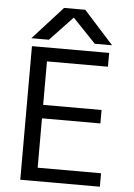

<svg xmlns="http://www.w3.org/2000/svg" viewBox="-62 -992 724 1038"><g transform="rotate(5 300.0 -473.0)"><path d="M88 -725H507V-650H176V-414H493V-341H176V-73H520V0H88ZM243 -946H358L519 -767.5H425L300 -898.5L176 -767.5H81Z"/></g></svg>

Font: JuliaMono
Style: Regular
Weight: 400
Monospace: yes
Designer: cormullion
Foundry: corm
Version: Version 0.055; ttfautohint (v1.8.4)